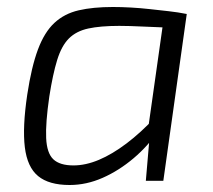

<svg xmlns="http://www.w3.org/2000/svg" viewBox="-20 -517 610 549"><path d="M303 -497Q327 -497 354 -495.5Q381 -494 408 -491Q435 -488 462 -485Q489 -482 514 -477L486 -437Q431 -439 390 -441Q349 -443 321 -443Q267 -443 232.5 -435.5Q198 -428 177 -407Q156 -386 143.5 -345.5Q131 -305 121 -241Q110 -165 112 -122Q114 -79 132.5 -61.5Q151 -44 190 -44Q225 -44 263 -60Q301 -76 342 -107Q383 -138 424 -182L435 -146Q404 -100 362 -64.5Q320 -29 273.5 -8.5Q227 12 179 12Q120 12 89 -13.5Q58 -39 51 -96Q44 -153 58 -247Q70 -326 88.5 -375.5Q107 -425 135.5 -451.5Q164 -478 205 -487.5Q246 -497 303 -497ZM450 -477H514L447 0H397L407 -117L400 -124Z"/></svg>

Font: Exo 2 Light
Style: Italic
Weight: 300
Italic angle: -8°
Designer: Natanael Gama
Foundry: Natanael Gama
Version: Version 2.010